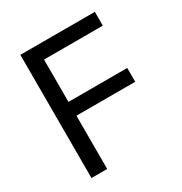

<svg xmlns="http://www.w3.org/2000/svg" viewBox="-170 -855 932 982"><g transform="rotate(-30 296.5 -364.0)"><path d="M87.9 0V-727.5H527.8V-646H180.7V-396H527.8V-314.5H180.7V0Z"/></g></svg>

Font: Inter Variable LoSnoCo
Style: Regular
Weight: 400
Designer: Rasmus Andersson
Foundry: rsms
Version: Version 4.000;git-a52131595; featfreeze: case,dlig,ss01,ss02